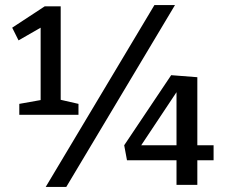

<svg xmlns="http://www.w3.org/2000/svg" viewBox="-20 -728 895 756"><path d="M289 -319V-276H56V-319L140 -334V-619L53 -569L28 -619L156 -703H219V-335ZM160 8 588 -708H669L241 8ZM821 -97H757V0H675V-97H480L469 -156L654 -432L757 -424V-156H821ZM536 -156H675V-365Z"/></svg>

Font: Bitter Medium
Style: Regular
Weight: 500
Designer: Sol Matas, and Bitter project Authors
Foundry: Sol Matas
Version: Version 2.001